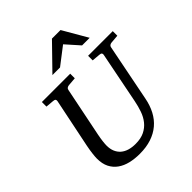

<svg xmlns="http://www.w3.org/2000/svg" viewBox="-248 -1073 1245 1245"><g transform="rotate(-45 374.5 -450.0)"><path d="M690.9 -624Q682.1 -623 675.3 -618.4Q668.5 -613.8 667 -604L589.8 -213.9Q579.6 -159.7 557.1 -116.9Q534.7 -74.2 499.8 -44.7Q464.8 -15.1 417.7 0.5Q370.6 16.1 311 16.1Q264.6 16.1 224.9 6.6Q185.1 -2.9 155.3 -23.9Q125.5 -44.9 108.6 -78.1Q91.8 -111.3 91.8 -159.2Q91.8 -174.3 95 -201.7Q98.1 -229 105 -264.2L174.8 -604Q176.3 -612.3 172.4 -617.7Q168.5 -623 154.8 -624L99.1 -628.9V-670.9H358.9V-628.9L299.8 -624Q291 -623 284.2 -618.4Q277.3 -613.8 275.9 -604L207 -264.2Q201.2 -234.9 198.5 -211.7Q195.8 -188.5 195.8 -174.8Q195.8 -143.1 205.8 -119.6Q215.8 -96.2 234.1 -80.3Q252.4 -64.5 278.6 -56.6Q304.7 -48.8 336.9 -48.8Q385.7 -48.8 418.7 -65.2Q451.7 -81.5 473.6 -108.9Q495.6 -136.2 508.3 -172.6Q521 -209 528.8 -249L599.1 -604Q600.6 -612.3 596.7 -617.7Q592.8 -623 579.1 -624L522.9 -628.9V-670.9H749V-628.9ZM543 -746.1 460.9 -838.4 340.8 -746.1H271L436 -915.5H514.6L612.8 -746.1Z"/></g></svg>

Font: Charis SIL APac
Style: Italic
Weight: 400
Italic angle: -11°
Foundry: SIL International
Version: Version 5.000